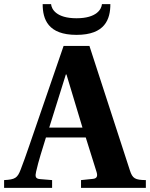

<svg xmlns="http://www.w3.org/2000/svg" viewBox="-48 -916 731 936"><path d="M-28 0H206V-38L146 -43C124 -45 123 -57 128 -79C140 -133 158 -187 176 -246H370L422 -80C429 -59 426 -46 405 -44L347 -38V0H663V-38C611 -39 598 -45 585 -86L388 -692H262L146 -355C110 -252 77 -151 53 -90C37 -48 26 -41 -28 -38ZM192 -294 273 -553H276L354 -294ZM160 -896C160 -822 186 -746 325 -746C464 -746 490 -822 490 -896H449C447 -872 424 -827 325 -827C226 -827 203 -872 201 -896Z"/></svg>

Font: Heuristica
Style: Bold
Weight: 700
Version: Version 1.0.1